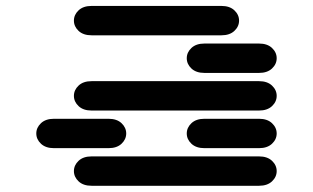

<svg xmlns="http://www.w3.org/2000/svg" viewBox="-20 -881 1040 638"><path d="M284.2 -263.7H840.8Q868.2 -263.7 883.8 -278.3Q899.4 -293 899.4 -312.5Q899.4 -332 883.8 -346.7Q868.2 -361.3 840.8 -361.3H284.2Q256.8 -361.3 241.2 -346.7Q225.6 -332 225.6 -312.5Q225.6 -293 241.2 -278.3Q256.8 -263.7 284.2 -263.7ZM159.2 -388.7H340.8Q368.2 -388.7 383.8 -403.3Q399.4 -418 399.4 -437.5Q399.4 -457 383.8 -471.7Q368.2 -486.3 340.8 -486.3H159.2Q131.8 -486.3 116.2 -471.7Q100.6 -457 100.6 -437.5Q100.6 -418 116.2 -403.3Q131.8 -388.7 159.2 -388.7ZM659.2 -388.7H840.8Q868.2 -388.7 883.8 -403.3Q899.4 -418 899.4 -437.5Q899.4 -457 883.8 -471.7Q868.2 -486.3 840.8 -486.3H659.2Q631.8 -486.3 616.2 -471.7Q600.6 -457 600.6 -437.5Q600.6 -418 616.2 -403.3Q631.8 -388.7 659.2 -388.7ZM284.2 -513.7H840.8Q868.2 -513.7 883.8 -528.3Q899.4 -543 899.4 -562.5Q899.4 -582 883.8 -596.7Q868.2 -611.3 840.8 -611.3H284.2Q256.8 -611.3 241.2 -596.7Q225.6 -582 225.6 -562.5Q225.6 -543 241.2 -528.3Q256.8 -513.7 284.2 -513.7ZM659.2 -638.7H840.8Q868.2 -638.7 883.8 -653.3Q899.4 -668 899.4 -687.5Q899.4 -707 883.8 -721.7Q868.2 -736.3 840.8 -736.3H659.2Q631.8 -736.3 616.2 -721.7Q600.6 -707 600.6 -687.5Q600.6 -668 616.2 -653.3Q631.8 -638.7 659.2 -638.7ZM284.2 -763.7H715.8Q743.2 -763.7 758.8 -778.3Q774.4 -793 774.4 -812.5Q774.4 -832 758.8 -846.7Q743.2 -861.3 715.8 -861.3H284.2Q256.8 -861.3 241.2 -846.7Q225.6 -832 225.6 -812.5Q225.6 -793 241.2 -778.3Q256.8 -763.7 284.2 -763.7Z"/></svg>

Font: Sixtyfour
Style: Regular
Weight: 400
Designer: Jens Kutilek
Foundry: Jens Kutilek
Version: Version 2.001